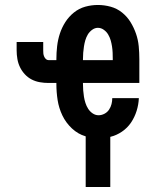

<svg xmlns="http://www.w3.org/2000/svg" viewBox="-20 -548 640 773"><path d="M325 205V1Q294 -8 269.5 -31Q245 -54 231 -83.5Q217 -113 212 -145Q207 -177 207 -210V-214H175Q158 -214 140.5 -217Q123 -220 107.5 -228Q92 -236 80 -249Q68 -262 60.5 -277.5Q53 -293 50 -310.5Q47 -328 47 -345V-379H154V-345Q154 -339 154.5 -333Q155 -327 157.5 -321Q160 -315 164.5 -310.5Q169 -306 175 -306H207V-310Q207 -336 210 -362Q213 -388 221 -412.5Q229 -437 243 -459Q257 -481 277.5 -497.5Q298 -514 323 -521Q348 -528 374 -528Q400 -528 425.5 -521Q451 -514 471.5 -497.5Q492 -481 505.5 -459Q519 -437 527.5 -412.5Q536 -388 538.5 -362Q541 -336 541 -310V-214H314V-210Q314 -197 315 -184Q316 -171 318 -158.5Q320 -146 324 -133.5Q328 -121 335 -110Q342 -99 353 -91.5Q364 -84 377 -84Q389 -84 400.5 -90Q412 -96 419 -106.5Q426 -117 429 -129Q432 -141 432 -153H539Q538 -127 530 -101.5Q522 -76 507.5 -54.5Q493 -33 471 -18Q449 -3 424 3V205ZM434 -306V-310Q434 -323 433.5 -335.5Q433 -348 431 -361Q429 -374 425.5 -386Q422 -398 415.5 -409Q409 -420 398 -428Q387 -436 374 -436Q362 -436 351 -428Q340 -420 333.5 -409Q327 -398 323.5 -386Q320 -374 318 -361Q316 -348 315 -335.5Q314 -323 314 -310V-306Z"/></svg>

Font: Iosevka SS04 Semibold Extended
Style: Regular
Weight: 600
Width: 7
Monospace: yes
Designer: Belleve Invis
Foundry: Belleve Invis
Version: Version 19.0.0; ttfautohint (v1.8.4)